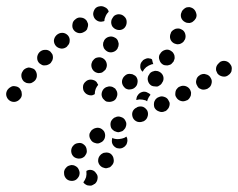

<svg xmlns="http://www.w3.org/2000/svg" viewBox="-35 -298 769 620"><path d="M243 274Q240 283 234 291Q234 291 234 291Q235 291 235 292Q238 296 242 298Q246 301 251 301Q256 302 261 301Q266 299 270 296H271Q279 289 280 279Q282 269 275 261Q270 253 261 251Q252 249 244 254Q244 255 244 256Q244 256 244 256Q245 265 243 274ZM219 249Q217 244 213 241Q209 238 204 236Q200 235 195 235Q190 236 185 238Q181 240 178 244Q174 248 173 252Q171 257 172 262Q172 263 172 264Q173 274 181 281Q189 287 200 286Q210 285 216 277Q223 269 222 258Q222 258 222 258Q221 253 219 249ZM282 224Q284 234 292 240Q296 243 301 244Q305 246 310 245Q315 244 320 242Q324 239 327 235L328 234Q334 226 332 216Q331 206 323 199Q319 196 314 195Q309 194 304 195Q299 195 295 198Q291 200 288 204L287 205Q281 213 282 224ZM245 186Q244 175 236 169Q228 162 218 164Q207 165 201 173L200 174Q194 182 195 192Q196 202 204 209Q213 215 223 214Q233 213 240 205V204Q247 196 245 186ZM376 160Q375 165 373 169L372 170Q369 175 365 177Q361 180 356 181Q351 182 347 181Q342 181 338 178Q330 173 327 164Q325 156 328 147Q330 148 331 149Q340 152 350 151Q359 150 367 147L368 146Q371 145 373 143Q374 145 375 147Q376 149 376 151Q377 156 376 160ZM304 145Q306 135 301 126Q298 122 294 119Q290 116 285 115Q281 114 276 115Q271 116 267 118L266 119Q261 121 259 125Q256 129 254 134Q253 139 254 144Q255 149 258 153Q260 157 264 160Q268 163 273 164Q278 166 283 165Q288 164 292 161H293Q302 155 304 145ZM366 120Q370 116 371 112Q373 107 373 102Q373 97 370 92Q366 83 356 80Q346 76 337 81H336Q327 86 323 95Q320 105 324 115Q326 119 330 122Q334 126 339 127Q343 129 348 129Q353 128 358 126H359Q363 124 366 120ZM441 80Q445 70 441 60Q436 51 427 47Q417 44 408 48L407 49Q397 53 393 63Q390 72 394 82Q398 91 408 95Q418 98 427 94H428Q438 89 441 80ZM506 55Q510 51 511 47Q513 42 513 37Q513 32 510 28Q506 18 496 15Q486 11 477 16H476Q472 18 468 22Q465 26 463 31Q462 35 462 40Q462 45 464 50Q469 59 479 62Q488 66 498 61H499Q503 59 506 55ZM342 15Q346 6 342 -4Q340 -8 337 -12Q333 -15 329 -17Q324 -19 319 -19Q314 -19 310 -17H309Q299 -13 295 -3Q291 7 295 16Q297 21 301 24Q304 28 309 30Q314 31 319 31Q324 31 328 29H329Q339 25 342 15ZM35 12Q36 7 35 2Q35 -3 32 -7Q30 -12 26 -15Q22 -18 17 -19Q12 -20 7 -20Q2 -19 -2 -16Q-6 -14 -9 -10L-10 -9Q-16 -1 -15 9Q-13 20 -5 26Q3 32 13 31Q24 29 30 21L31 20Q34 16 35 12ZM576 20Q579 16 581 11Q582 6 582 1Q581 -4 579 -8Q574 -17 564 -20Q554 -23 545 -18H544Q540 -16 537 -12Q533 -8 532 -3Q531 2 531 7Q531 12 534 16Q539 25 549 28Q558 31 568 26H569Q573 24 576 20ZM415 23Q410 24 405 25Q405 22 406 18Q407 15 408 12L409 11Q414 2 424 -1Q434 -4 443 2Q445 3 447 4Q449 6 451 8Q445 15 442 23Q441 26 440 29Q438 28 435 26Q425 23 415 23ZM249 8Q244 6 241 3Q237 -1 235 -5Q233 -10 233 -15Q233 -16 233 -17Q233 -27 241 -34Q248 -41 258 -41Q263 -41 268 -39Q272 -38 276 -34Q278 -32 279 -29Q281 -27 282 -24Q277 -18 274 -11Q271 -3 271 6Q268 8 265 9Q262 10 259 10Q254 10 249 8ZM648 -28Q651 -38 645 -47Q643 -51 639 -54Q635 -57 630 -58Q625 -60 620 -59Q615 -58 611 -56L610 -55Q601 -50 599 -40Q596 -30 602 -21Q604 -16 608 -13Q612 -11 617 -9Q622 -8 627 -9Q632 -10 636 -12L637 -13Q646 -18 648 -28ZM409 -31Q411 -41 405 -50Q402 -54 397 -56Q393 -59 388 -59Q383 -60 378 -59Q374 -58 370 -55L369 -54Q361 -48 359 -37Q358 -27 364 -19Q367 -15 371 -12Q375 -10 380 -9Q385 -9 390 -10Q395 -11 399 -14L400 -15Q408 -21 409 -31ZM443 -36Q446 -26 455 -21Q460 -19 465 -19Q470 -18 475 -19Q479 -21 483 -24Q487 -27 489 -32L490 -33Q495 -42 492 -52Q489 -61 480 -66Q475 -69 470 -69Q465 -70 461 -68Q456 -67 452 -64Q448 -61 446 -56L445 -55Q440 -46 443 -36ZM84 -57Q83 -67 76 -74Q72 -77 67 -78Q62 -80 57 -80Q52 -79 48 -77Q44 -75 40 -71V-70Q33 -62 34 -52Q35 -42 42 -35Q46 -32 51 -30Q56 -29 61 -29Q66 -29 70 -32Q74 -34 78 -38Q85 -46 84 -57ZM710 -63Q713 -67 713 -72Q714 -77 713 -82Q712 -86 709 -90Q703 -99 693 -101Q683 -103 674 -97V-96Q670 -93 667 -89Q664 -85 663 -80Q662 -75 663 -70Q665 -65 667 -61Q673 -53 684 -51Q694 -49 702 -55L703 -56Q707 -58 710 -63ZM261 -80Q264 -70 273 -65Q277 -63 282 -62Q287 -62 292 -63Q296 -64 300 -68Q304 -71 307 -75V-76Q312 -85 309 -95Q306 -105 297 -110Q293 -112 288 -113Q283 -113 278 -112Q273 -111 269 -107Q266 -104 263 -100V-99Q258 -90 261 -80ZM437 -81Q445 -87 454 -90Q457 -91 460 -91Q459 -94 458 -97Q457 -102 456 -106Q454 -108 450 -109Q447 -109 444 -110Q439 -110 435 -108Q430 -106 426 -103V-102Q418 -95 418 -85Q417 -74 425 -67Q425 -66 425 -66Q425 -66 425 -66L426 -67Q430 -75 437 -81ZM134 -103Q136 -108 136 -113Q136 -118 134 -123Q131 -127 128 -131Q120 -138 110 -137Q100 -137 92 -129Q85 -121 85 -111Q85 -100 93 -93Q97 -90 101 -88Q106 -86 111 -87Q116 -87 120 -89Q125 -91 128 -94L129 -95Q132 -99 134 -103ZM480 -104Q483 -94 492 -89Q496 -87 501 -87Q506 -86 511 -88Q516 -89 519 -92Q523 -96 526 -100V-101Q528 -105 529 -110Q529 -115 528 -120Q526 -125 523 -129Q520 -132 515 -135Q506 -140 496 -136Q487 -133 482 -124L481 -123Q476 -114 480 -104ZM298 -157Q297 -152 299 -147Q300 -142 303 -139Q306 -135 311 -132Q320 -127 330 -130Q340 -133 345 -142V-143Q348 -148 348 -153Q349 -157 347 -162Q346 -167 343 -171Q340 -175 335 -177Q326 -182 316 -179Q306 -176 301 -167V-166Q298 -162 298 -157ZM190 -166Q191 -176 184 -184Q176 -192 166 -192Q156 -192 148 -185L147 -184Q140 -177 139 -167Q139 -157 146 -149Q153 -142 164 -141Q174 -141 182 -148V-149Q190 -156 190 -166ZM515 -172Q518 -163 527 -158Q532 -156 537 -155Q542 -155 546 -156Q551 -158 555 -161Q559 -164 561 -169L562 -170Q566 -179 563 -189Q560 -199 551 -203Q546 -206 541 -206Q536 -206 532 -205Q527 -203 523 -200Q519 -197 517 -193V-192Q512 -182 515 -172ZM246 -203Q248 -208 249 -213Q250 -218 249 -222Q247 -227 245 -231Q238 -240 228 -241Q218 -243 210 -237L209 -236Q200 -230 199 -220Q197 -209 203 -201Q209 -193 220 -191Q230 -190 238 -196H239Q243 -199 246 -203ZM326 -216Q328 -211 332 -208Q335 -205 340 -203Q345 -201 350 -201Q360 -201 367 -208Q374 -216 374 -226Q374 -227 374 -228Q374 -238 366 -245Q359 -252 348 -252Q344 -252 339 -250Q334 -248 331 -244Q328 -240 326 -236Q324 -231 324 -226Q324 -226 324 -226Q324 -221 326 -216ZM550 -241Q553 -232 562 -227Q567 -224 572 -224Q577 -223 582 -225Q586 -226 590 -230Q594 -233 596 -237L597 -238Q602 -247 598 -257Q595 -267 586 -272Q582 -274 577 -275Q572 -275 567 -274Q562 -272 559 -269Q555 -266 552 -261V-260Q547 -251 550 -241ZM299 -229H298Q288 -226 279 -231Q270 -236 267 -246Q264 -255 269 -265Q273 -274 283 -277H284Q294 -280 303 -275Q313 -271 316 -261Q316 -261 316 -261Q316 -261 316 -261Q315 -260 315 -259Q308 -252 305 -243Q302 -237 302 -230Q301 -230 301 -230Q300 -230 299 -229Z"/></svg>

Font: FRB American Cursive Dotted Black
Style: Bold Italic
Weight: 900
Italic angle: -25°
Version: Version 2.0;Modular Font Editor K font №1